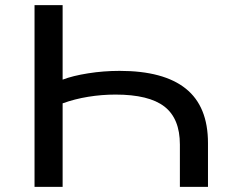

<svg xmlns="http://www.w3.org/2000/svg" viewBox="-20 -725 897 745"><path d="M114 0V-705H223V-416Q262 -431 322 -440.5Q382 -450 444 -450Q615 -450 701 -381Q787 -312 787 -170V0H678V-164Q678 -265 618 -311.5Q558 -358 428 -358Q375 -358 322.5 -349.5Q270 -341 223 -324V0Z"/></svg>

Font: Nunito Sans 10pt Expanded Medium
Style: Regular
Weight: 500
Width: 7
Designer: Vernon Adams
Foundry: Vernon Adams
Version: Version 3.101;gftools[0.9.27]